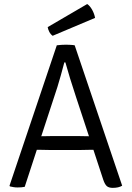

<svg xmlns="http://www.w3.org/2000/svg" viewBox="-20 -902 637 928"><path d="M227 -177Q224 -177 210.8 -177.2Q197.5 -177.5 182.2 -177.8Q167 -178 158 -178L99.5 1Q85.5 4 65.5 4Q54 4 45.5 2.5Q37 1 28 -1L26 -4.5L254.5 -683Q263.5 -684.5 276.5 -685.2Q289.5 -686 299.5 -686Q308 -686 321.2 -685.2Q334.5 -684.5 341 -683L570.5 -4.5Q553.5 6 525 6Q506.5 6 496.8 -2Q487 -10 479 -33.5L431.5 -178Q422.5 -178 406.8 -177.8Q391 -177.5 377.5 -177.2Q364 -177 361.5 -177ZM257.5 -481.5 179.5 -243.5Q192 -243.5 212.8 -244Q233.5 -244.5 237.5 -244.5H352Q356 -244.5 376.2 -244Q396.5 -243.5 410 -243.5L347.5 -433Q332.5 -477.5 319 -522Q305.5 -566.5 296 -600.5H291Q283.5 -571 273.5 -536Q263.5 -501 257.5 -481.5ZM401.5 -882.5Q415 -873.5 425.5 -854.5Q436 -835.5 439.5 -815.5L234.5 -729Q224.5 -736 218.2 -748.2Q212 -760.5 210.5 -771Z"/></svg>

Font: Signika SC Light
Style: Regular
Weight: 300
Designer: Anna Giedryś
Foundry: Anna Giedryś
Version: Version 2.000; ttfautohint (v1.8.3) -l 8 -r 50 -G 200 -x 9 -